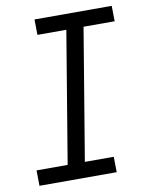

<svg xmlns="http://www.w3.org/2000/svg" viewBox="-83 -796 666 857"><g transform="rotate(-10 250.0 -367.5)"><path d="M376 0H26L25 -70H166L265 -665H134L133 -735H483L484 -665H343L244 -70H375Z"/></g></svg>

Font: Iosevka Custom
Style: Italic
Weight: 400
Italic angle: -9°
Monospace: yes
Designer: Belleve Invis
Foundry: Belleve Invis
Version: Version 30.3.3; ttfautohint (v1.8.3)